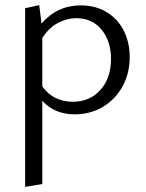

<svg xmlns="http://www.w3.org/2000/svg" viewBox="-20 -440 568 749"><path d="M145 -47V278L78 289V-408L133 -420L142 -348Q203 -419 295 -419Q352 -419 395.5 -393Q439 -367 462.5 -321Q486 -275 486 -217Q486 -154 458 -103Q430 -52 381 -23Q332 6 272 6Q192 6 145 -47ZM264 -43Q330 -43 371.5 -89Q413 -135 413 -210Q413 -279 376.5 -324Q340 -369 278 -369Q241 -369 206 -350.5Q171 -332 145 -292V-103Q166 -73 196.5 -58Q227 -43 264 -43Z"/></svg>

Font: LXGW Bright GB
Style: Regular
Weight: 400
Designer: Christian Thalmann (Catharsis Fonts)
Foundry: LXGW / Christian Thalmann (Catharsis Fonts) / Fontworks Inc.
Version: Version 5.510